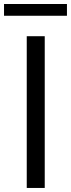

<svg xmlns="http://www.w3.org/2000/svg" viewBox="-57 -929 351 949"><path d="M-37.1 -909.2H273.9V-851.1H-37.1ZM75.2 -750H164.1V0H75.2Z"/></svg>

Font: ø
Style: ø
Weight: 400
Designer: Samuel Oakes
Foundry: Samuel Oakes
Version: Version 1.000;PS 001.000;hotconv 1.0.88;makeotf.lib2.5.64775